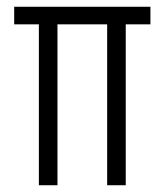

<svg xmlns="http://www.w3.org/2000/svg" viewBox="-20 -548 487 568"><path d="M95 0V-476H22V-528H425V-476H352V0H297V-476H150V0Z"/></svg>

Font: Bricolage Grotesque 10pt Condensed ExtraLight
Style: Regular
Weight: 200
Width: 3
Designer: Mathieu Triay
Foundry: Atelier Triay
Version: Version 1.000; ttfautohint (v1.8.4.7-5d5b);gftools[0.9.32]